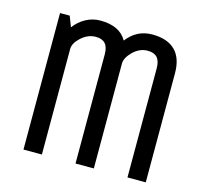

<svg xmlns="http://www.w3.org/2000/svg" viewBox="-100 -797 970 910"><g transform="rotate(15 385.0 -342.5)"><path d="M689.9 0H600.1V-535.2Q600.1 -571.3 584.7 -588.1Q569.3 -605 538.1 -605Q499 -605 466.8 -574.2Q435.1 -542.5 435.1 -515.1V0H345.2V-535.2Q345.2 -571.3 329.8 -588.1Q314.5 -605 283.2 -605Q244.6 -605 211.9 -575.2Q180.2 -546.4 180.2 -518.1V0H89.8V-669.9H137.2L157.2 -618.2Q180.7 -649.4 213.6 -667.2Q246.6 -685.1 284.2 -685.1Q379.9 -685.1 415 -622.1Q463.4 -685.1 539.1 -685.1Q613.3 -685.1 651.6 -647.2Q689.9 -609.4 689.9 -535.2Z"/></g></svg>

Font: Unica One
Style: Bold
Weight: 400
Designer: Eduardo Rodriguez Tunni
Foundry: Eduardo Rodriguez Tunni
Version: Version 1.001